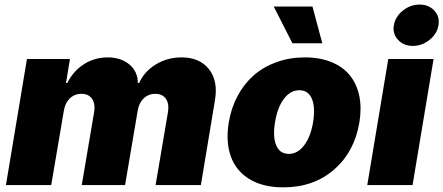

<svg xmlns="http://www.w3.org/2000/svg" viewBox="-20 -801 1919 831"><path d="M5.7 0 96.6 -545.5H282.7L265.6 -441.8H271.3Q296.9 -493.3 343 -522.9Q389.2 -552.6 446 -552.6Q503.6 -552.6 540 -522Q576.3 -491.5 576.7 -441.8H582.4Q604.4 -491.8 654.5 -522.2Q704.5 -552.6 765.6 -552.6Q843.8 -552.6 884.1 -502Q924.4 -451.3 910.5 -367.9L849.4 0H653.4L707.4 -318.2Q712.4 -353.7 697.4 -374.3Q682.5 -394.9 652 -394.9Q621.8 -394.9 601 -374.3Q580.3 -353.7 575.3 -318.2L521.3 0H333.8L387.8 -318.2Q392.8 -353.7 377.8 -374.3Q362.9 -394.9 332.4 -394.9Q302.2 -394.9 281.4 -374.3Q260.7 -353.7 255.7 -318.2L201.7 0Z M1206 9.9Q1118.6 9.9 1060.2 -25.4Q1001.8 -60.7 979 -124.1Q956.3 -187.5 970.2 -271.3Q980.5 -333.8 1008.3 -385.8Q1036.2 -437.9 1078.1 -474.8Q1120 -511.7 1176.8 -532.1Q1233.7 -552.6 1299.7 -552.6Q1365.1 -552.6 1414.8 -532.1Q1464.5 -511.7 1494.3 -474.8Q1524.1 -437.9 1535 -385.8Q1545.8 -333.8 1535.5 -271.3Q1514.2 -143.8 1425.8 -66.9Q1337.4 9.9 1206 9.9ZM1230.1 -134.9Q1268.1 -134.9 1296.3 -171.9Q1324.6 -208.8 1335.2 -272.7Q1345.5 -337 1329.7 -373.8Q1313.9 -410.5 1275.6 -410.5Q1237.2 -410.5 1209 -373.6Q1180.8 -336.6 1170.5 -272.7Q1159.8 -208.5 1175.6 -171.7Q1191.4 -134.9 1230.1 -134.9ZM1245.7 -613.6 1164.8 -772.7H1332.4L1375 -613.6Z M1569.6 0 1660.5 -545.5H1856.5L1765.6 0ZM1767 -602.3Q1726.9 -602.3 1702.6 -628.7Q1678.3 -655.2 1684.7 -691.8Q1691.1 -729 1723.5 -755.1Q1756 -781.2 1796.2 -781.2Q1835.9 -781.2 1859.9 -755.1Q1883.9 -729 1877.8 -691.8Q1871.8 -654.8 1839.3 -628.6Q1806.8 -602.3 1767 -602.3Z"/></svg>

Font: Karasuma Gothic
Style: Italic
Weight: 900
Italic angle: -9.39999°
Designer: Rasmus Andersson / Ryoko Nishizuka
Foundry: Genbu
Version: Version 1.00